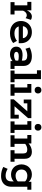

<svg xmlns="http://www.w3.org/2000/svg" viewBox="1412 -2044 813 3678"><g transform="rotate(90 1819.0 -205.5)"><path d="M21 0V-77H83V-322H16V-399H178V-284L168 -294Q193 -352 226 -380.5Q259 -409 298 -409Q332 -409 361 -391L328 -289Q314 -301 300 -306.5Q286 -312 273 -312Q245 -312 222 -293Q199 -274 185 -241V-77H258V0Z M620 10Q542 10 489 -18Q436 -46 409.5 -94Q383 -142 383 -200Q383 -258 409 -305Q435 -352 483 -380.5Q531 -409 596 -409Q662 -409 709.5 -380.5Q757 -352 782.5 -305Q808 -258 808 -200V-157H439V-237H711Q711 -259 697.5 -280.5Q684 -302 658.5 -317Q633 -332 596 -332Q559 -332 533.5 -316.5Q508 -301 494.5 -277Q481 -253 481 -228V-200Q481 -143 516 -109Q551 -75 623 -75Q665 -75 702 -88.5Q739 -102 763 -124L805 -51Q774 -23 725 -6.5Q676 10 620 10Z M1024 10Q951 10 912.5 -23.5Q874 -57 874 -111Q874 -167 915.5 -199Q957 -231 1039 -231Q1065 -231 1098 -226Q1131 -221 1159 -213L1142 -202V-246Q1142 -282 1118 -301.5Q1094 -321 1045 -321Q1011 -321 978 -312Q945 -303 915 -286L890 -367Q929 -388 974 -398.5Q1019 -409 1056 -409Q1148 -409 1196 -367.5Q1244 -326 1244 -245V-77H1301V0H1150V-65L1165 -53Q1140 -23 1101 -6.5Q1062 10 1024 10ZM1047 -68Q1076 -68 1106.5 -79.5Q1137 -91 1152 -108L1142 -78V-172L1159 -144Q1133 -152 1107 -155Q1081 -158 1057 -158Q1017 -158 995.5 -146.5Q974 -135 974 -112Q974 -91 993 -79.5Q1012 -68 1047 -68Z M1331 0V-77H1394V-506H1327V-583H1496V-77H1556V0Z M1594 0V-77H1656V-322H1589V-399H1758V-77H1815V0ZM1707 -462Q1676 -462 1659 -480Q1642 -498 1642 -526Q1642 -555 1659 -573.5Q1676 -592 1707 -592Q1737 -592 1754 -573.5Q1771 -555 1771 -526Q1771 -498 1754 -480Q1737 -462 1707 -462Z M1883 0V-62L2141 -354L2155 -322H1960V-253H1887V-399H2244V-337L1987 -44L1974 -77H2179V-158H2252V0Z M2306 0V-77H2368V-322H2301V-399H2470V-77H2527V0ZM2419 -462Q2388 -462 2371 -480Q2354 -498 2354 -526Q2354 -555 2371 -573.5Q2388 -592 2419 -592Q2449 -592 2466 -573.5Q2483 -555 2483 -526Q2483 -498 2466 -480Q2449 -462 2419 -462Z M2572 0V-77H2634V-322H2567V-399H2729V-338L2716 -335Q2754 -373 2798.5 -391Q2843 -409 2887 -409Q2950 -409 2986 -375.5Q3022 -342 3022 -271V-77H3079V0H2858V-77H2920V-245Q2920 -285 2902 -303Q2884 -321 2845 -321Q2816 -321 2786 -310Q2756 -299 2724 -271L2736 -303V-77H2794V0Z M3351 181Q3302 181 3256 169Q3210 157 3178 138L3215 55Q3245 73 3277.5 83.5Q3310 94 3344 94Q3401 94 3428 65Q3455 36 3455 -14V-70L3470 -83Q3449 -48 3410 -29Q3371 -10 3327 -10Q3262 -10 3217.5 -39Q3173 -68 3151 -114Q3129 -160 3129 -210Q3129 -260 3151 -305.5Q3173 -351 3217.5 -380Q3262 -409 3327 -409Q3371 -409 3410 -390Q3449 -371 3470 -336L3463 -331V-399H3615V-322H3558V-20Q3558 44 3533 89Q3508 134 3462 157.5Q3416 181 3351 181ZM3346 -97Q3378 -97 3408 -108Q3438 -119 3461 -145L3456 -109V-308L3461 -274Q3438 -300 3408 -311Q3378 -322 3346 -322Q3297 -322 3262.5 -293.5Q3228 -265 3228 -210Q3228 -156 3262.5 -126.5Q3297 -97 3346 -97Z"/></g></svg>

Font: Rokkitt SemiBold SemiBold
Style: Regular
Weight: 600
Version: Version 3.103